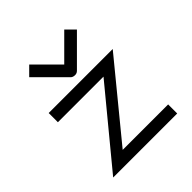

<svg xmlns="http://www.w3.org/2000/svg" viewBox="-180 -825 899 899"><g transform="rotate(-45 270.0 -375.0)"><path d="M57 -476H481L180 -109H481V-49H57L359 -415H57ZM406 -680 427 -659 290 -522Q282 -514 270 -514Q256 -514 248 -522L111 -659L132 -680L153 -701L269 -585L385 -701Z"/></g></svg>

Font: 3270 Nerd Font
Style: Regular
Weight: 400
Monospace: yes
Version: Version 3.0.1;Nerd Fonts 3.3.0